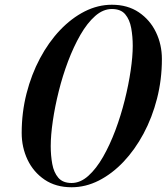

<svg xmlns="http://www.w3.org/2000/svg" viewBox="-20 -780 703 810"><path d="M452 -760Q518.5 -760 565.8 -728Q613 -696 638 -644Q663 -592 663 -531Q663 -444.5 642.5 -364.2Q622 -284 585.5 -216Q549 -148 500.8 -97.2Q452.5 -46.5 396.8 -18.2Q341 10 282 10Q215.5 10 168.2 -22Q121 -54 96.2 -106.2Q71.5 -158.5 71.5 -219Q71.5 -305.5 92 -385.8Q112.5 -466 148.8 -534Q185 -602 233.2 -652.8Q281.5 -703.5 337.2 -731.8Q393 -760 452 -760ZM452 -742Q415 -742 381.5 -712.5Q348 -683 319.2 -633Q290.5 -583 267.2 -521.5Q244 -460 227.8 -394.8Q211.5 -329.5 202.8 -269.5Q194 -209.5 194 -163.5Q194 -124 200.5 -88.2Q207 -52.5 226 -30.2Q245 -8 282 -8Q319 -8 352.5 -38Q386 -68 414.8 -118.2Q443.5 -168.5 466.8 -230.5Q490 -292.5 506.2 -357.5Q522.5 -422.5 531.2 -482.2Q540 -542 540 -586.5Q540 -626 533.5 -661.8Q527 -697.5 508.2 -719.8Q489.5 -742 452 -742Z"/></svg>

Font: Bodoni* 11pt Medium
Style: Italic
Weight: 500
Italic angle: -13°
Version: Version 2.3